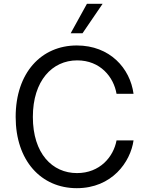

<svg xmlns="http://www.w3.org/2000/svg" viewBox="-20 -975 780 1005"><path d="M382 10C566 10 663 -127 679 -240H590C574 -154 503 -69 383 -69C254 -69 152 -171 152 -363C152 -552 253 -659 384 -659C505 -659 575 -572 590 -484H679C661 -618 555 -737 382 -737C196 -737 62 -594 62 -363C62 -134 195 10 382 10ZM350 -801H412L517 -955H435Z"/></svg>

Font: Wafeq
Style: Regular
Weight: 400
Designer: Rasmus Andersson & Azza Alameddine
Foundry: Google & TypeTogether
Version: Version 3.000;FEAKit 1.0